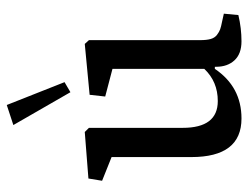

<svg xmlns="http://www.w3.org/2000/svg" viewBox="-100 -590 703 542"><g transform="rotate(-90 251.0 -319.5)"><path d="M168.5 -632.8 225.1 -651.4 289.6 -488.3 261.2 -471.7ZM333 -64H327.1Q276.4 11.2 187 11.2Q78.1 11.2 78.1 -130.4V-355.5L11.2 -382.3L17.6 -420.9L148.9 -431.2L160.6 -419.4V-154.8Q160.6 -55.7 236.3 -55.7Q291 -55.7 327.1 -93.8V-353L249 -373.5L253.9 -417.5L397.5 -431.2L408.2 -419.4V-105Q408.2 -87.4 411.4 -75.9Q414.6 -64.5 422.9 -58.1Q431.2 -51.8 438.5 -49.1Q445.8 -46.4 460.9 -43.5L482.9 -38.6L479 2.4Q441.9 11.2 404.8 11.2Q369.6 11.2 351.3 -8.5Q333 -28.3 333 -60.1Z"/></g></svg>

Font: Neuton
Style: Regular
Weight: 400
Designer: Brian M Zick
Version: Version 1.3